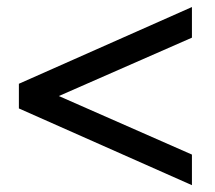

<svg xmlns="http://www.w3.org/2000/svg" viewBox="-20 -654 618 551"><path d="M34.2 -342.8V-413.6L530.8 -633.8V-545.9L148.9 -378.4L530.8 -210.4V-122.6Z"/></svg>

Font: Spartan MB SemBd
Style: Regular
Weight: 600
Designer: Matt Bailey, Mirko Velimirovic
Foundry: Matt Bailey
Version: Version 1.005